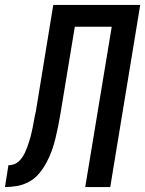

<svg xmlns="http://www.w3.org/2000/svg" viewBox="-61 -755 586 775"><path d="M283 0 390 -647H241L183 -296Q179 -271 174 -246.5Q169 -222 163 -197Q157 -172 148.5 -148Q140 -124 127.5 -100.5Q115 -77 98 -56Q81 -35 57.5 -22Q34 -9 9 -4.5Q-16 0 -41 0L-27 -88Q-16 -88 -5.5 -91.5Q5 -95 13.5 -102.5Q22 -110 28.5 -119.5Q35 -129 40 -139.5Q45 -150 48.5 -160Q52 -170 55.5 -180.5Q59 -191 62 -201.5Q65 -212 67 -222.5Q69 -233 71.5 -243.5Q74 -254 75.5 -265Q77 -276 79.5 -286.5Q82 -297 84 -307L154 -735H505L384 0Z"/></svg>

Font: Iosevka Semibold Oblique
Style: Regular
Weight: 600
Italic angle: -9°
Monospace: yes
Designer: Belleve Invis
Foundry: Belleve Invis
Version: Version 32.5.0; ttfautohint (v1.8.4)